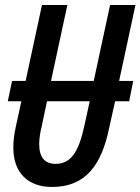

<svg xmlns="http://www.w3.org/2000/svg" viewBox="-20 -734 559 764"><path d="M187 10C321 10 384 -78 414 -223L438 -331H494L510 -412H454L519 -714H418L353 -412H183L248 -714H147L82 -412H28L11 -331H65L43 -230C36 -200 33 -170 33 -146C33 -47 91 10 187 10ZM201 -82C159 -82 136 -107 136 -160C136 -179 139 -203 145 -227L167 -331H337L316 -235C293 -127 261 -82 201 -82Z"/></svg>

Font: Noto Sans UI Condensed Medium
Style: Italic
Weight: 500
Width: 3
Italic angle: -12°
Designer: Monotype Design Team
Foundry: Monotype Imaging Inc.
Version: Version 1.901